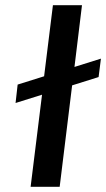

<svg xmlns="http://www.w3.org/2000/svg" viewBox="-20 -720 409 740"><path d="M360 -423 369 -494 267 -462 296 -700H184L150 -426L48 -394L40 -323L142 -355L98 0H210L258 -391Z"/></svg>

Font: Gamestation Extended
Style: Italic
Weight: 400
Width: 7
Designer: Jonas Hecksher
Foundry: Jonas Hecksher, Playtypeª, e-types AS
Version: Version 1.003